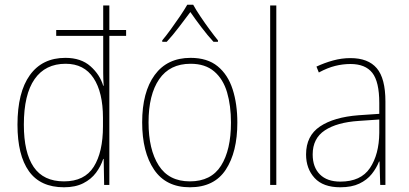

<svg xmlns="http://www.w3.org/2000/svg" viewBox="-20 -783 1730 813"><path d="M251 10Q151 10 102.5 -58Q54 -126 54 -255Q54 -392 106.5 -465Q159 -538 257 -538Q323 -538 363 -502.5Q403 -467 417 -420H419Q417 -448 417 -474Q417 -500 417 -526V-631H218V-656H417V-760H443V-656H514V-631H443V0H421L419 -110H417Q407 -79 386.5 -51.5Q366 -24 332.5 -7Q299 10 251 10ZM251 -15Q338 -15 377 -77Q416 -139 416 -248V-284Q416 -392 376 -452.5Q336 -513 258 -513Q172 -513 126.5 -448Q81 -383 81 -255Q81 -137 122.5 -76Q164 -15 251 -15Z M985 -264Q985 -139 936 -64.5Q887 10 784 10Q683 10 632.5 -64.5Q582 -139 582 -265Q582 -393 635 -465.5Q688 -538 787 -538Q858 -538 901.5 -502.5Q945 -467 965 -405Q985 -343 985 -264ZM609 -265Q609 -150 652 -82.5Q695 -15 784 -15Q874 -15 916 -81.5Q958 -148 958 -264Q958 -336 941.5 -392Q925 -448 887 -480.5Q849 -513 787 -513Q699 -513 654 -447.5Q609 -382 609 -265ZM798 -763Q810 -741 829.5 -712Q849 -683 869 -656Q889 -629 903 -612V-606H884Q859 -633 832.5 -668Q806 -703 786 -732Q765 -704 738 -668.5Q711 -633 686 -606H667V-612Q683 -631 703 -658.5Q723 -686 742 -714Q761 -742 773 -763Z M1150 0H1124V-760H1150Z M1464 -537Q1539 -537 1575.5 -494Q1612 -451 1612 -353V0H1590L1587 -99H1585Q1574 -71 1554 -46Q1534 -21 1501.5 -5.5Q1469 10 1421 10Q1348 10 1312 -29.5Q1276 -69 1276 -129Q1276 -208 1335 -247.5Q1394 -287 1498 -295L1586 -301V-347Q1586 -437 1556.5 -474.5Q1527 -512 1464 -512Q1432 -512 1399.5 -504Q1367 -496 1330 -476L1320 -501Q1354 -517 1390.5 -527Q1427 -537 1464 -537ZM1499 -271Q1407 -265 1355.5 -231Q1304 -197 1304 -129Q1304 -75 1334.5 -44.5Q1365 -14 1421 -14Q1508 -14 1546.5 -71.5Q1585 -129 1586 -220V-277Z"/></svg>

Font: Noto Sans Telugu SemiCondensed Thin
Style: Regular
Weight: 100
Width: 4
Designer: Jelle Bosma - Monotype Design Team
Foundry: Monotype Imaging Inc.
Version: Version 2.005; ttfautohint (v1.8.4.7-5d5b)